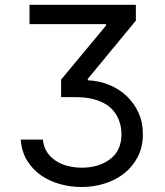

<svg xmlns="http://www.w3.org/2000/svg" viewBox="-20 -565 668 777"><path d="M153.4 0Q156.6 30.5 171.3 52Q186.1 73.5 207.9 87.2Q229.8 100.9 256.6 107.2Q283.4 113.6 311.1 113.6Q379.3 113.6 425.4 79.2Q471.6 44.7 471.6 -22.7Q471.6 -62.5 453.1 -96.2Q443.9 -113.3 429.2 -127.1Q414.4 -141 393.8 -150.9Q373.2 -160.9 346.2 -166.4Q319.2 -171.9 285.5 -171.9H227.3V-242.9L409.1 -461.6V-467.3H99.4V-545.5H529.8V-481.5L335.2 -245.7V-240.1Q380.3 -238.3 420.8 -221.9Q461.3 -205.6 491.8 -177Q522.4 -148.4 540.3 -109.4Q558.2 -70.3 558.2 -22.7Q558.2 29.1 537.8 69.1Q517.4 109 483 136.4Q448.5 163.7 403.6 177.7Q358.7 191.8 309.7 191.8Q265.6 191.8 223 180Q180.4 168.3 146.3 144.7Q112.2 121.1 89.8 85Q67.5 49 63.9 0Z"/></svg>

Font: Inter P
Style: Regular
Weight: 400
Designer: Rasmus Andersson
Foundry: rsms
Version: Version 3.018;git-588b23468